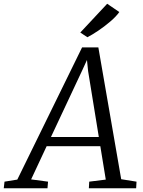

<svg xmlns="http://www.w3.org/2000/svg" viewBox="-80 -1001 761 1021"><path d="M-60 0 -56 -35 12 -46 356.5 -749H443L564.5 -48L646 -35L644 0H392.5L394.5 -35L482.5 -46L453.5 -223.5H168L85.5 -47L175.5 -35L172.5 0ZM191 -272.5H445.5L388.5 -623L382.5 -682L358 -628.5ZM384.5 -803 347 -828 490 -981 554.5 -937Q538 -913.5 506.8 -886.8Q475.5 -860 442 -837.5Q408.5 -815 384.5 -803Z"/></svg>

Font: Merriweather Light 18pt Light
Style: Italic
Weight: 300
Italic angle: -7.8°
Version: Version 2.101